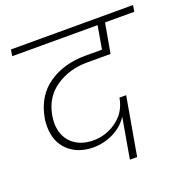

<svg xmlns="http://www.w3.org/2000/svg" viewBox="-132 -864 969 993"><g transform="rotate(-20 352.5 -367.0)"><path d="M497 -705 475 -578H382C305 -578 238 -559 182 -521C125 -482 90 -425 76 -348C73 -334 72 -318 72 -301C72 -246 89 -201 124 -168C159 -135 205 -118 262 -118C343 -118 419 -158 455 -217L416 6H456L512 -314H475C469 -278 455 -248 434 -223C390 -174 330 -152 275 -152C175 -152 113 -213 113 -306C113 -315 114 -328 117 -347C128 -410 159 -459 208 -492C257 -525 314 -542 379 -542H509L538 -705H699L705 -740H33L27 -705Z"/></g></svg>

Font: Momo Neue ExtLt
Style: Italic
Weight: 200
Italic angle: -10°
Designer: Ninad Kale (Devanagari), Jonny Pinhorn (Latin)
Foundry: Indian Type Foundry
Version: 4.004